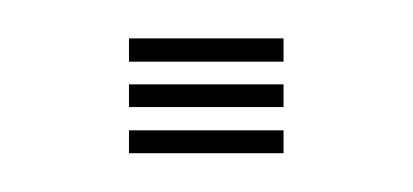

<svg xmlns="http://www.w3.org/2000/svg" viewBox="-20 -79 213 99"><path d="M46.5 0V-11.8H126.2V0ZM46.5 -47.2V-59.2H126.2V-47.2ZM46.5 -23.8V-35.5H126.2V-23.8Z"/></svg>

Font: Big Shoulders Inline Display Thin
Style: Regular
Weight: 400
Version: Version 2.002